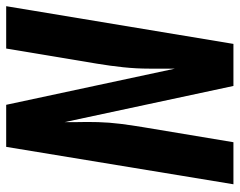

<svg xmlns="http://www.w3.org/2000/svg" viewBox="-97 -678 775 621"><g transform="rotate(-90 290.5 -367.5)"><path d="M5 0H141L190 -294Q196 -330 200.5 -366Q205 -402 206 -437.5Q207 -473 206 -509V-520Q206 -527 206 -533.5Q206 -540 206 -546L323 0H459L581 -735H444L395 -441Q388 -399 383.5 -356.5Q379 -314 379 -272.5Q379 -231 379 -189L262 -735H126Z"/></g></svg>

Font: Iosevka Sparkle XBdObl
Style: Regular
Weight: 800
Italic angle: -9°
Designer: Belleve Invis
Foundry: Belleve Invis
Version: Version 4.5.0; ttfautohint (v1.8.3)